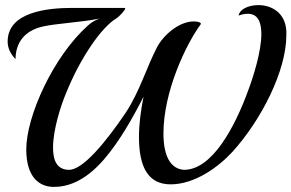

<svg xmlns="http://www.w3.org/2000/svg" viewBox="-20 -729 1143 753"><path d="M1103 -607C1099 -681 1043 -709 993 -709C954 -709 919 -692 916 -668C930 -673 941 -675 952 -675C992 -675 1005 -641 1005 -596C1005 -526 973 -427 954 -376C901 -230 812 -63 702 -63C648 -66 621 -119 621 -205C621 -370 709 -555 768 -635C768 -640 759 -645 740 -645C681 -645 620 -590 596 -544C556 -468 527 -368 473 -287C394 -170 305 -63 251 -63C203 -63 188 -100 188 -150C188 -220 218 -313 238 -361C296 -506 380 -623 435 -656C449 -665 471 -689 471 -696C471 -697 471 -698 469 -698H311C297 -698 281 -698 264 -698C168 -698 10 -683 10 -566C10 -543 19 -520 41 -497C41 -561 76 -609 148 -625C200 -637 294 -641 370 -656C354 -650 339 -642 325 -629C189 -508 83 -273 83 -143C83 -32 136 4 191 4C241 4 310 -14 388 -104C450 -176 503 -271 543 -350C532 -295 525 -241 525 -192C525 -77 559 -6 649 -6C745 -6 838 -75 892 -134C1006 -260 1103 -452 1103 -591C1103 -596 1103 -602 1103 -607Z"/></svg>

Font: Playball
Style: Regular
Weight: 400
Designer: Robert E. Leuschke
Foundry: Robert E. Leuschke
Version: Version 1.001